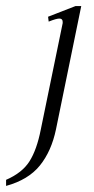

<svg xmlns="http://www.w3.org/2000/svg" viewBox="-40 -491 309 631"><path d="M-20 100Q33 77 57 39Q81 1 94 -65L166 -415V-419Q166 -430 155 -430Q145 -430 120 -420L118 -436L208 -471H227L144 -66Q129 6 91 53Q53 100 -20 120Z"/></svg>

Font: Taviraj ExtraLight
Style: Italic
Weight: 275
Italic angle: -12°
Designer: Katatrad Team
Foundry: CadsonDemak
Version: Version 1.001